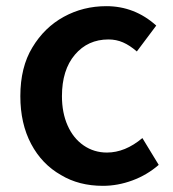

<svg xmlns="http://www.w3.org/2000/svg" viewBox="-20 -589 562 623"><path d="M178 -21Q116 -56 81 -122Q46 -188 46 -277Q46 -371 85 -435Q124 -500 187 -534.5Q250 -569 325 -569Q417 -569 487 -506L424 -422Q401 -442 379 -451.5Q357 -461 332 -461Q265 -461 223 -411.5Q181 -362 181 -277Q181 -223 199.5 -181.5Q218 -140 251.5 -117Q285 -94 327 -94Q386 -94 442 -141L495 -54Q457 -21 409.5 -3.5Q362 14 314 14Q236 14 178 -21Z"/></svg>

Font: Merged Yaku Han JP SemiBold
Style: Regular
Weight: 600
Designer: Ryoko NISHIZUKA 西塚涼子 (kana, bopomofo & ideographs); Paul D. Hunt (Latin, Greek & Cyrillic); Sandoll Communications 산돌커뮤니
Foundry: Adobe
Version: Version 2.004